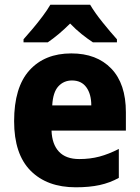

<svg xmlns="http://www.w3.org/2000/svg" viewBox="-20 -786 593 816"><path d="M283 -559Q391 -559 453 -494.5Q515 -430 515 -309V-231H199Q201 -173 230.5 -141.5Q260 -110 317 -110Q363 -110 402.5 -120.5Q442 -131 485 -153V-30Q447 -9 403.5 0.5Q360 10 302 10Q180 10 110 -60.5Q40 -131 40 -271Q40 -415 105 -487Q170 -559 283 -559ZM286 -444Q251 -444 228 -419Q205 -394 202 -338H368Q368 -386 347 -415Q326 -444 286 -444ZM363 -766Q383 -732 416 -691Q449 -650 477 -619V-606H375Q352 -621 327 -641Q302 -661 278 -686Q253 -661 229 -641Q205 -621 183 -606H80V-619Q97 -638 119 -664Q141 -690 161.5 -717.5Q182 -745 194 -766Z"/></svg>

Font: Noto Sans Gurmukhi SemiCondensed ExtraBold
Style: Regular
Weight: 800
Width: 4
Designer: Jelle Bosma - Monotype Design Team
Foundry: Monotype Imaging Inc.
Version: Version 2.004; ttfautohint (v1.8.4.7-5d5b)